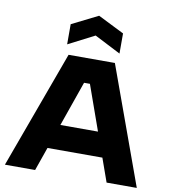

<svg xmlns="http://www.w3.org/2000/svg" viewBox="-100 -1042 997 1127"><g transform="rotate(10 398.5 -478.5)"><path d="M555 -759 399 -839 243 -759V-879L399 -957L555 -879ZM415 -554H380L186 0H6L262 -700H538L792 0H612ZM193 -286H601V-140H193Z"/></g></svg>

Font: Albert Sans Black
Style: Regular
Weight: 900
Designer: Andreas Rasmussen
Foundry: a.Foundry
Version: Version 1.025